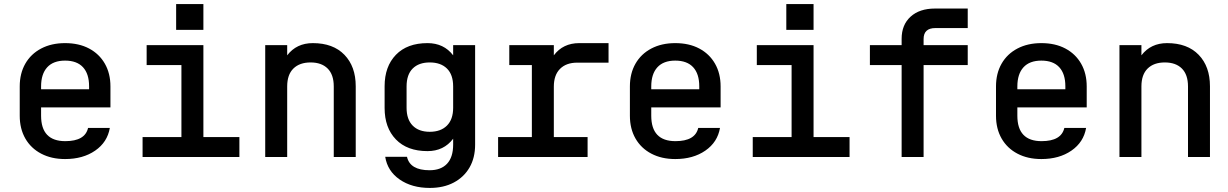

<svg xmlns="http://www.w3.org/2000/svg" viewBox="-20 -772 6040 944"><path d="M300 10Q233 10 182.5 -16.5Q132 -43 104.5 -91Q77 -139 77 -203V-347Q77 -411 104.5 -459Q132 -507 182.5 -533.5Q233 -560 300 -560Q368 -560 418 -533.5Q468 -507 495.5 -459Q523 -411 523 -347V-244H182V-203Q182 -78 301 -78Q398 -78 413 -143H520Q508 -73 448 -31.5Q388 10 300 10ZM182 -333H418V-348Q418 -409 388 -441.5Q358 -474 300 -474Q242 -474 212 -441Q182 -408 182 -347Z M681 0V-98H872V-452H701V-550H980V-98H1157V0ZM846 -752H980V-625H846Z M1284 0V-550H1392V-500Q1438 -560 1518 -560Q1618 -560 1673.5 -502.5Q1729 -445 1729 -348V0H1621V-347Q1621 -405 1591 -435Q1561 -465 1507 -465Q1453 -465 1422.5 -435Q1392 -405 1392 -347V0Z M2093 152Q2005 152 1945 110.5Q1885 69 1874 -1H1981Q1996 65 2092 65Q2148 65 2178 33Q2208 1 2208 -61V-90Q2162 -29 2082 -29Q1982 -29 1926.5 -86.5Q1871 -144 1871 -241V-348Q1871 -445 1926.5 -502.5Q1982 -560 2082 -560Q2162 -560 2208 -500V-550H2316V-61Q2316 4 2288.5 51.5Q2261 99 2211 125.5Q2161 152 2093 152ZM1979 -242Q1979 -185 2009 -154.5Q2039 -124 2093 -124Q2147 -124 2177.5 -154.5Q2208 -185 2208 -242V-347Q2208 -405 2177.5 -435Q2147 -465 2093 -465Q2039 -465 2009 -435Q1979 -405 1979 -347Z M2429 0V-98H2595V-452H2484V-550H2703V-500Q2748 -560 2828 -560H2972V-464H2818Q2764 -464 2733.5 -433.5Q2703 -403 2703 -346V-98H2869V0Z M3300 10Q3233 10 3182.5 -16.5Q3132 -43 3104.5 -91Q3077 -139 3077 -203V-347Q3077 -411 3104.5 -459Q3132 -507 3182.5 -533.5Q3233 -560 3300 -560Q3368 -560 3418 -533.5Q3468 -507 3495.5 -459Q3523 -411 3523 -347V-244H3182V-203Q3182 -78 3301 -78Q3398 -78 3413 -143H3520Q3508 -73 3448 -31.5Q3388 10 3300 10ZM3182 -333H3418V-348Q3418 -409 3388 -441.5Q3358 -474 3300 -474Q3242 -474 3212 -441Q3182 -408 3182 -347Z M3681 0V-98H3872V-452H3701V-550H3980V-98H4157V0ZM3846 -752H3980V-625H3846Z M4413 0V-452H4257V-550H4413V-581Q4413 -650 4457 -690Q4501 -730 4577 -730H4738V-634H4579Q4521 -634 4521 -580V-550H4738V-452H4521V0Z M5100 10Q5033 10 4982.5 -16.5Q4932 -43 4904.5 -91Q4877 -139 4877 -203V-347Q4877 -411 4904.5 -459Q4932 -507 4982.5 -533.5Q5033 -560 5100 -560Q5168 -560 5218 -533.5Q5268 -507 5295.5 -459Q5323 -411 5323 -347V-244H4982V-203Q4982 -78 5101 -78Q5198 -78 5213 -143H5320Q5308 -73 5248 -31.5Q5188 10 5100 10ZM4982 -333H5218V-348Q5218 -409 5188 -441.5Q5158 -474 5100 -474Q5042 -474 5012 -441Q4982 -408 4982 -347Z M5484 0V-550H5592V-500Q5638 -560 5718 -560Q5818 -560 5873.5 -502.5Q5929 -445 5929 -348V0H5821V-347Q5821 -405 5791 -435Q5761 -465 5707 -465Q5653 -465 5622.5 -435Q5592 -405 5592 -347V0Z"/></svg>

Font: Tiny SemiBold
Style: Regular
Weight: 600
Designer: Philipp Nurullin, Konstantin Bulenkov
Foundry: JetBrains
Version: Version 2.251; ttfautohint (v1.8.4.7-5d5b)